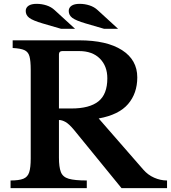

<svg xmlns="http://www.w3.org/2000/svg" viewBox="-20 -980 890 1000"><path d="M695 -577Q695 -494 647 -438Q599 -382 494 -363L726 -97Q750 -69 783 -54.5Q816 -40 850 -40V0H613L365 -304Q340 -334 321.5 -344.5Q303 -355 287 -355V-159Q287 -110 297 -84Q307 -58 338 -49Q369 -40 432 -40V0H35V-40Q79 -40 101.5 -49Q124 -58 132 -82.5Q140 -107 140 -154V-616Q140 -663 133.5 -686.5Q127 -710 107 -719Q87 -728 46 -730V-770H392Q536 -770 615.5 -719Q695 -668 695 -577ZM287 -697V-415H352Q446 -415 492.5 -452Q539 -489 539 -572Q539 -636 500 -675Q461 -714 392 -714H305Q287 -714 287 -697ZM522 -830 426 -858Q375 -873 356.5 -887Q338 -901 338 -923Q338 -940 352.5 -950Q367 -960 395 -960Q421 -960 446 -952Q471 -944 489 -927L595 -830ZM298 -830 202 -858Q151 -873 132.5 -887Q114 -901 114 -923Q114 -940 128.5 -950Q143 -960 171 -960Q197 -960 222 -952Q247 -944 265 -927L371 -830Z"/></svg>

Font: Libre Baskerville
Style: Bold
Weight: 700
Designer: Pablo Impallari, Rodrigo Fuenzalida
Foundry: Pablo Impallari, Rodrigo Fuenzalida
Version: Version 1.051; ttfautohint (v1.8.4.7-5d5b)